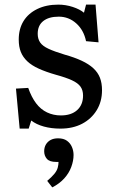

<svg xmlns="http://www.w3.org/2000/svg" viewBox="-20 -542 492 830"><path d="M65 14 49 -159 102 -162Q116 -122 136 -95.5Q156 -69 183.5 -56Q211 -43 243 -43Q288 -43 313.5 -66Q339 -89 339 -129Q339 -152 328 -167.5Q317 -183 291 -195Q265 -207 221 -219Q179 -231 148 -245Q117 -259 98 -277Q79 -295 70 -317.5Q61 -340 61 -371Q61 -417 81.5 -450.5Q102 -484 141 -503Q180 -522 232 -522Q264 -522 294.5 -512Q325 -502 343 -487L352 -522H393L406 -359L352 -364Q342 -412 309.5 -441Q277 -470 234 -470Q191 -470 167 -451Q143 -432 143 -396Q143 -374 153.5 -358.5Q164 -343 190 -331Q216 -319 259 -306Q302 -294 333 -279.5Q364 -265 383.5 -247Q403 -229 412 -206Q421 -183 421 -152Q421 -103 398 -65.5Q375 -28 335 -7Q295 14 241 14Q202 14 169.5 5Q137 -4 115 -21L104 14ZM206 268 184 240Q204 223 215 209.5Q226 196 229.5 183Q233 170 233 158H223Q194 158 182.5 144.5Q171 131 171 112Q171 95 178.5 82.5Q186 70 199 63Q212 56 231 56Q255 56 269.5 66.5Q284 77 291 93.5Q298 110 298 128Q298 153 288 180Q278 207 257.5 229.5Q237 252 206 268Z"/></svg>

Font: Literata 18pt
Style: Regular
Weight: 400
Designer: Latin by Veronika Burian and Jose Scaglione. Greek by Irene Vlachou. Cyrillic by Vera Evstafieva.
Foundry: TypeTogether
Version: Version 3.103;gftools[0.9.29]